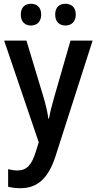

<svg xmlns="http://www.w3.org/2000/svg" viewBox="-20 -756 512 1016"><path d="M90 -679C90 -640 113 -621 144 -621C174 -621 198 -640 198 -679C198 -718 174 -736 144 -736C113 -736 90 -718 90 -679ZM272 -679C272 -640 295 -621 326 -621C357 -621 381 -640 381 -679C381 -718 357 -736 326 -736C295 -736 272 -718 272 -679ZM2 -541 185 -3 169 48C148 115 123 146 72 146C55 146 37 143 23 139V232C42 237 63 240 88 240C181 240 237 184 274 70L470 -541H353L268 -246C255 -202 245 -161 239 -128H236C231 -166 221 -206 209 -246L120 -541Z"/></svg>

Font: Noto Sans UI SemiCondensed Medium
Style: Regular
Weight: 500
Width: 4
Designer: Monotype Design Team
Foundry: Monotype Imaging Inc.
Version: Version 1.901